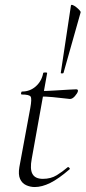

<svg xmlns="http://www.w3.org/2000/svg" viewBox="-20 -742 345 774"><path d="M120 12Q102 12 85.5 4.5Q69 -3 61 -20.5Q53 -38 58 -68L102 -306Q109 -344 103.5 -352.5Q98 -361 68 -361Q64 -361 65 -367Q66 -373 69 -373Q101 -373 124.5 -394Q148 -415 154 -447Q154 -450 162.5 -450Q171 -450 170 -447L108 -102Q100 -60 111 -40.5Q122 -21 153 -21Q185 -21 208.5 -35.5Q232 -50 253 -68Q255 -70 259 -66Q263 -62 261 -60Q216 -21 182.5 -4.5Q149 12 120 12ZM262 -343Q259 -343 239 -345.5Q219 -348 192.5 -350.5Q166 -353 142 -353L144 -375Q167 -375 198 -377Q229 -379 255 -380.5Q281 -382 287 -382Q291 -382 293 -380Q295 -378 294 -374Q292 -366 282 -354.5Q272 -343 262 -343ZM225 -448 266 -720Q267 -724 273.5 -721.5Q280 -719 287.5 -713Q295 -707 300.5 -701Q306 -695 305 -692L236 -448Q235 -446 230 -446Q225 -446 225 -448Z"/></svg>

Font: Cormorant Light
Style: Italic
Weight: 300
Italic angle: -10°
Designer: Christian Thalmann (Catharsis Fonts)
Foundry: Catharsis Fonts
Version: Version 4.000